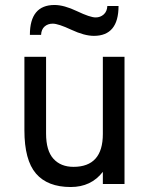

<svg xmlns="http://www.w3.org/2000/svg" viewBox="-20 -739 603 771"><path d="M357 -595Q319 -595 266.5 -619.5Q214 -644 192 -644Q172 -644 159 -632.5Q146 -621 145 -599H100Q100 -719 199 -719Q237 -719 289.5 -694Q342 -669 364 -669Q383 -669 396.5 -681Q410 -693 411 -715H456Q456 -595 357 -595ZM393 0V-49Q346 12 264 12Q171 12 124.5 -42Q78 -96 78 -216V-511H165V-203Q165 -134 194.5 -101.5Q224 -69 275 -69Q393 -69 393 -201V-511H480V0Z"/></svg>

Font: Overpass
Style: Regular
Weight: 400
Designer: Delve Withrington, Thomas Jockin
Foundry: Delve Fonts
Version: Version 3.000;DELV;Overpass